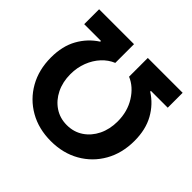

<svg xmlns="http://www.w3.org/2000/svg" viewBox="-178 -915 1111 1111"><g transform="rotate(45 377.0 -359.5)"><path d="M35.2 -333.5Q35.2 -426.3 72.3 -492.7Q109.4 -559.1 172.4 -599.6V-605.5H35.2V-727.5H320.8V-574.2Q281.2 -558.1 250.2 -524.7Q219.2 -491.2 201.2 -445.1Q183.1 -398.9 183.1 -344.2Q183.1 -280.8 208 -230.2Q232.9 -179.7 276.6 -150.4Q320.3 -121.1 377 -121.1Q433.6 -121.1 477.3 -150.4Q521 -179.7 545.7 -230.2Q570.3 -280.8 570.3 -344.2Q570.3 -425.8 531.2 -487.8Q492.2 -549.8 433.6 -574.2V-727.5H718.8V-605.5H581.1V-599.6Q644.5 -559.6 681.6 -492.9Q718.8 -426.3 718.8 -333.5Q718.8 -232.9 674.8 -155.5Q630.9 -78.1 553.7 -34.2Q476.6 9.8 377 9.8Q276.9 9.8 200 -34.2Q123 -78.1 79.1 -155.5Q35.2 -232.9 35.2 -333.5Z"/></g></svg>

Font: Inter Display
Style: Bold
Weight: 700
Designer: Rasmus Andersson
Foundry: rsms
Version: Version 4.001;git-9221beed3